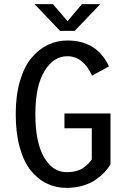

<svg xmlns="http://www.w3.org/2000/svg" viewBox="-20 -903 610 934"><path d="M468 -883 343.5 -753H272L148 -883H237.5L308.5 -800L378.5 -883ZM517.5 -351V-104Q506.5 -84.5 489.2 -66Q472 -47.5 446.2 -29.2Q420.5 -11 383.5 0Q346.5 11 304 11Q251.5 11 207.2 -10.5Q163 -32 129 -74.5Q95 -117 75.8 -187Q56.5 -257 56.5 -348Q56.5 -438.5 77 -508.8Q97.5 -579 133 -621.2Q168.5 -663.5 212.8 -684.8Q257 -706 307.5 -706Q452 -706 510 -580L428 -535Q384.5 -629.5 307.5 -629.5Q240.5 -629.5 196.2 -557Q152 -484.5 152 -348Q152 -210.5 194.2 -138Q236.5 -65.5 304 -65.5Q329.5 -65.5 350.2 -71Q371 -76.5 385.8 -87Q400.5 -97.5 408.8 -106Q417 -114.5 426.5 -127V-279H293.5V-351Z"/></svg>

Font: League Mono Narrow
Style: Regular
Weight: 400
Width: 3
Designer: Tyler Finck
Foundry: The League of Moveable Type / Tyler Finck
Version: Version 2.210